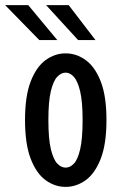

<svg xmlns="http://www.w3.org/2000/svg" viewBox="-33 -721 503 752"><path d="M224 11Q182 11 145.8 -15.2Q109.5 -41.5 87.2 -99.2Q65 -157 65 -251Q65 -344.5 87.2 -402Q109.5 -459.5 145.8 -485.8Q182 -512 224 -512Q266 -512 302.5 -485.8Q339 -459.5 361.5 -402Q384 -344.5 384 -251Q384 -157 361.5 -99.2Q339 -41.5 302.5 -15.2Q266 11 224 11ZM224 -64.5Q241.5 -64.5 256.5 -80.2Q271.5 -96 281 -136.5Q290.5 -177 290.5 -251Q290.5 -322.5 281 -362.8Q271.5 -403 256.5 -419.8Q241.5 -436.5 224 -436.5Q206.5 -436.5 191 -420Q175.5 -403.5 166 -363.2Q156.5 -323 156.5 -251Q156.5 -177.5 166.2 -137Q176 -96.5 191.2 -80.5Q206.5 -64.5 224 -64.5ZM273 -564 147.5 -701H236L341 -564ZM121 -564 -13 -701H77.5L191.5 -564Z"/></svg>

Font: Trispace Condensed
Style: Regular
Weight: 400
Width: 3
Designer: Tyler Finck
Foundry: Etcetera Type Company
Version: Version 1.210; ttfautohint (v1.8.3)